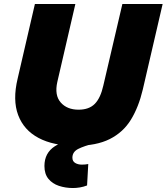

<svg xmlns="http://www.w3.org/2000/svg" viewBox="-20 -724 840 968"><path d="M361 11Q249 11 174.5 -28.5Q100 -68 71.5 -144Q43 -220 69 -328L156 -704H360L269 -311Q254 -244 286 -207.5Q318 -171 376 -171Q429 -171 458 -200.5Q487 -230 501 -293L597 -704H800L700 -273Q679 -184 640 -120.5Q601 -57 533.5 -23Q466 11 361 11ZM348 224Q310 224 277 213Q244 202 224 177.5Q204 153 204 113Q204 47 257 13Q310 -21 394 -27L460 -2Q403 12 374 27Q345 42 345 71Q345 89 359 97.5Q373 106 393 106Q410 106 425 103L419 211Q401 218 382.5 221Q364 224 348 224Z"/></svg>

Font: Prodigy Sans ExtraBold
Style: Italic
Weight: 800
Italic angle: -13°
Designer: Wei Huang
Foundry: Wei Huang
Version: Version 1.003; ttfautohint (v1.8.3)